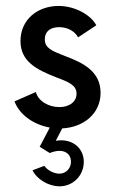

<svg xmlns="http://www.w3.org/2000/svg" viewBox="-20 -433 399 659"><path d="M325.2 -114.3C325.2 -187.5 266.1 -217.3 203.1 -240.7C157.7 -258.3 133.8 -268.1 133.8 -297.9C133.8 -325.2 152.8 -339.8 183.1 -339.8C212.9 -339.8 237.8 -324.7 248 -304.7L310.5 -346.2C292 -381.8 237.3 -412.6 181.2 -412.6C109.9 -412.6 50.3 -366.7 50.3 -292C50.3 -222.7 104.5 -194.3 171.9 -168C219.2 -150.4 242.7 -139.6 242.7 -111.3C242.7 -82 215.8 -65.4 184.1 -65.4C148.4 -65.4 111.8 -84.5 103 -117.2L29.8 -85C46.9 -39.1 94.7 -5.4 150.9 4.9L116.2 70.8L150.9 92.3C191.4 75.2 223.6 88.4 223.6 122.6C223.6 145 206.1 163.1 184.1 163.1C165.5 163.1 142.1 151.4 132.3 136.2L91.8 151.4C106 182.1 146.5 206.5 184.1 206.5C231 206.5 267.6 169.4 267.6 122.6C267.6 72.8 224.6 40.5 171.4 50.3L193.4 7.8C267.6 3.9 325.2 -43.5 325.2 -114.3Z"/></svg>

Font: Now Medium
Style: Regular
Weight: 500
Designer: Alfredo Marco Pradil
Foundry: Alfredo Marco Pradil
Version: Version 1.200;hotconv 1.0.109;makeotfexe 2.5.65596